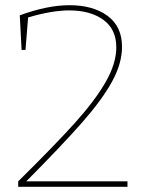

<svg xmlns="http://www.w3.org/2000/svg" viewBox="-20 -718 565 738"><path d="M470 -21V0H50V-21Q188 -157 266.5 -244Q345 -331 386 -402.5Q427 -474 427 -536Q427 -606 377 -642Q327 -678 246 -678Q180 -678 88 -651L78 -526H63L56 -659Q162 -698 247 -698Q338 -698 393.5 -657Q449 -616 449 -538Q449 -474 410.5 -404Q372 -334 295.5 -247Q219 -160 81 -21Z"/></svg>

Font: Bitter Pro Thin
Style: Regular
Weight: 250
Designer: Sol Matas, and Bitter project Authors
Foundry: Sol Matas
Version: Version 1.010